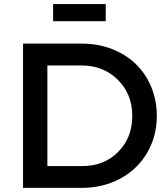

<svg xmlns="http://www.w3.org/2000/svg" viewBox="-20 -912 815 932"><path d="M91.8 0V-700.2H378.9Q456.5 -700.2 523.9 -673.8Q591.3 -647.5 638.9 -601.6Q686.5 -555.7 713.9 -490.5Q741.2 -425.3 741.2 -350.1Q741.2 -250.5 694.3 -170.4Q647.5 -90.3 564 -45.2Q480.5 0 376 0ZM210 -106H381.8Q484.9 -106 553.5 -174.6Q622.1 -243.2 622.1 -349.1Q622.1 -455.6 551.8 -524.9Q481.4 -594.2 377 -594.2H210ZM237.8 -809.1V-892.1H493.2V-809.1Z"/></svg>

Font: Trueno
Style: Rg
Weight: 400
Designer: Julieta Ulanovsky
Foundry: Julieta Ulanovsky
Version: Version 3.001b